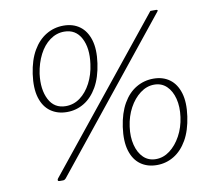

<svg xmlns="http://www.w3.org/2000/svg" viewBox="-83 -848 1063 954"><g transform="rotate(-10 449.0 -371.5)"><path d="M240 -327Q192 -327 157.5 -351.5Q123 -376 108.5 -424Q94 -472 104 -543Q114 -612 141 -658.5Q168 -705 208 -729Q248 -753 296 -753Q344 -753 377.5 -728.5Q411 -704 425.5 -656.5Q440 -609 430 -539Q420 -469 393 -422Q366 -375 326.5 -351Q287 -327 240 -327ZM239 -357Q279 -357 311.5 -381Q344 -405 366 -447Q388 -489 395 -542Q406 -621 379 -672Q352 -723 294 -723Q255 -723 222 -699Q189 -675 167.5 -633Q146 -591 138 -538Q128 -460 154.5 -408.5Q181 -357 239 -357ZM634 10Q586 10 552 -14.5Q518 -39 503.5 -87Q489 -135 499 -206Q509 -275 536 -322Q563 -369 603 -392.5Q643 -416 690 -416Q738 -416 771.5 -391.5Q805 -367 819.5 -319.5Q834 -272 824 -202Q814 -132 787 -85Q760 -38 720.5 -14Q681 10 634 10ZM634 -20Q672 -20 704.5 -44.5Q737 -69 760 -111Q783 -153 790 -205Q797 -256 786.5 -297Q776 -338 751 -362Q726 -386 689 -386Q651 -386 618 -361Q585 -336 562.5 -294.5Q540 -253 533 -201Q526 -151 536.5 -109.5Q547 -68 572 -44Q597 -20 634 -20ZM175 -3Q171 1 168 2.5Q165 4 159 4H143Q136 4 135 -0.5Q134 -5 138 -10L731 -746Q733 -750 736 -750Q739 -750 743 -750H763Q767 -750 769.5 -748Q772 -746 768 -741Z"/></g></svg>

Font: Libre Franklin Thin Thin
Style: Italic
Weight: 250
Italic angle: -8°
Version: Version 3.000